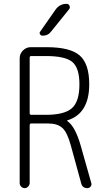

<svg xmlns="http://www.w3.org/2000/svg" viewBox="-20 -975 540 995"><path d="M267.6 -924.8Q289.1 -955.1 325.2 -955.1Q335.9 -955.1 340.3 -944.8Q344.7 -934.6 337.9 -926.8L243.2 -809.6Q228.5 -790 200.2 -790Q192.4 -790 187.5 -797.4Q182.6 -804.7 188.5 -811.5ZM133.8 -675.8V-388.7Q133.8 -379.9 141.6 -379.9H217.8Q314.5 -379.9 353 -414.6Q391.6 -449.2 391.6 -538.1Q391.6 -622.1 355.5 -653.3Q319.3 -684.6 217.8 -684.6H141.6Q133.8 -684.6 133.8 -675.8ZM82 -26.4V-672.9Q82 -696.3 99.1 -713.4Q116.2 -730.5 138.7 -730.5H221.7Q343.8 -730.5 393.1 -687.5Q442.4 -644.5 442.4 -538.1Q442.4 -386.7 330.1 -351.6Q328.1 -351.6 328.1 -349.6Q328.1 -347.7 329.1 -347.7Q370.1 -319.3 398.4 -219.7L453.1 -26.4Q456.1 -16.6 449.7 -8.3Q443.4 0 432.6 0Q406.2 0 400.4 -26.4L347.7 -218.8Q329.1 -288.1 303.7 -311.5Q278.3 -335 231.4 -335H141.6Q133.8 -335 133.8 -326.2V-26.4Q133.8 -16.6 126 -8.3Q118.2 0 107.9 0Q97.7 0 89.8 -7.8Q82 -15.6 82 -26.4Z"/></svg>

Font: Rounded Mgen+ 2m light
Style: Regular
Weight: 200
Designer: [Source Han Sans]
Ryoko NISHIZUKA  (kana & ideographs); Paul D. Hunt (Latin, Greek & Cyrillic); Wenlong ZHANG  (bopomofo
Version: Version 1.059.20150602